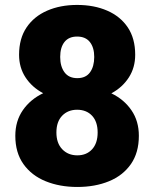

<svg xmlns="http://www.w3.org/2000/svg" viewBox="-20 -741 620 771"><path d="M537.6 -195.8Q537.6 -127.9 505.6 -82Q473.6 -36.1 417.7 -13.2Q361.8 9.8 290.5 9.8Q219.7 9.8 163.3 -13.2Q106.9 -36.1 74.2 -82Q41.5 -127.9 41.5 -195.8Q41.5 -254.9 71.8 -298.6Q102.1 -342.3 153.3 -366.7Q108.4 -390.6 82.5 -430.2Q56.6 -469.7 56.6 -521Q56.6 -586.4 86.7 -630.9Q116.7 -675.3 169.4 -698.2Q222.2 -721.2 289.6 -721.2Q357.9 -721.2 410.6 -698.2Q463.4 -675.3 493.2 -630.9Q522.9 -586.4 522.9 -521Q522.9 -469.7 497.3 -429.9Q471.7 -390.1 427.2 -366.2Q478 -341.8 507.8 -298.3Q537.6 -254.9 537.6 -195.8ZM358.4 -512.2Q358.4 -549.8 341.1 -572Q323.7 -594.2 289.6 -594.2Q256.3 -594.2 239 -572.5Q221.7 -550.8 221.7 -512.2Q221.7 -474.1 239 -450.7Q256.3 -427.2 290.5 -427.2Q324.7 -427.2 341.6 -450.7Q358.4 -474.1 358.4 -512.2ZM372.1 -209Q372.1 -252.4 349.6 -276.4Q327.1 -300.3 289.6 -300.3Q252.9 -300.3 229.7 -276.4Q206.5 -252.4 206.5 -209Q206.5 -166 230 -141.6Q253.4 -117.2 290.5 -117.2Q327.6 -117.2 349.9 -141.6Q372.1 -166 372.1 -209Z"/></svg>

Font: Vazirmatn RD UI Black
Style: Regular
Weight: 900
Designer: Saber Rastikerdar
Foundry: Saber Rastikerdar
Version: Version 33.003